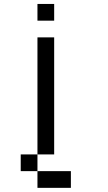

<svg xmlns="http://www.w3.org/2000/svg" viewBox="-20 -853 540 957"><path d="M83.3 0V-83.3H166.7V0ZM166.7 -83.3V-666.7H250V-83.3ZM166.7 0H333.3V83.3H166.7ZM166.7 -750V-833.3H250V-750Z"/></svg>

Font: GalmuriMono11 Regular
Style: Regular
Weight: 400
Designer: Lee Minseo (quiple)
Version: Version 2.399;hotconv 1.1.1;makeotfexe 2.6.0 DEVELOPMENT